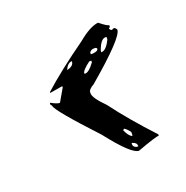

<svg xmlns="http://www.w3.org/2000/svg" viewBox="-68 -454 413 427"><g transform="rotate(-20 138.0 -240.5)"><path d="M205.1 -389.6Q221.7 -376 226.6 -376V-371.1Q223.6 -371.1 223.6 -368.2L226.6 -364.3H229.5L233.4 -366.2Q237.3 -366.2 240.2 -360.4Q240.2 -341.8 149.4 -264.6Q135.7 -256.8 135.7 -250V-247.1Q135.7 -236.3 161.1 -210.9Q195.3 -165 246.1 -110.4V-107.4Q238.3 -107.4 193.4 -90.8Q175.8 -90.8 127.9 -152.3Q45.9 -240.2 45.9 -251L43 -254.9V-256.8L43.9 -258.8Q57.6 -251 64.5 -251L82 -281.2V-284.2L52.7 -279.3H51.8V-281.2Q91.8 -317.4 156.2 -363.3Q185.5 -387.7 205.1 -389.6ZM189.5 -329.1V-325.2Q201.2 -325.2 211.9 -347.7V-353.5H209Q198.2 -353.5 189.5 -329.1ZM166 -333V-329.1H170.9Q183.6 -330.1 183.6 -335.9V-336.9L180.7 -338.9H175.8Q169.9 -338.9 166 -333ZM104.5 -314.5H106.4Q121.1 -318.4 121.1 -329.1Q111.3 -329.1 104.5 -314.5ZM137.7 -293.9 138.7 -293H140.6Q149.4 -293.9 162.1 -311.5V-315.4H157.2Q137.7 -300.8 137.7 -293.9ZM178.7 -148.4 175.8 -145.5Q181.6 -131.8 189.5 -127L191.4 -127.9V-135.7Q185.5 -144.5 178.7 -148.4ZM185.5 -112.3H183.6V-107.4Q186.5 -100.6 193.4 -100.6H195.3V-101.6Q195.3 -109.4 185.5 -112.3Z"/></g></svg>

Font: Love Ya Like A Sister
Style: Regular
Weight: 400
Designer: Kimberly Geswein
Foundry: Kimberly Geswein
Version: Version 1.002 2007